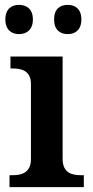

<svg xmlns="http://www.w3.org/2000/svg" viewBox="-20 -768 380 788"><path d="M258 -628C288 -628 314 -645 314 -688C314 -732 288 -748 258 -748C227 -748 202 -732 202 -688C202 -645 227 -628 258 -628ZM58 -628C88 -628 115 -645 115 -688C115 -732 88 -748 58 -748C28 -748 2 -732 2 -688C2 -645 28 -628 58 -628ZM19 0H324V-49H312C277 -49 237 -57 237 -116V-536H23V-487H32C66 -487 107 -479 107 -424V-115C107 -57 66 -49 32 -49H19Z"/></svg>

Font: Noto Serif Tamil SemiBold
Style: Italic
Weight: 600
Italic angle: -12°
Designer: Indian Type Foundry, Tom Grace, and the Monotype Design Team
Foundry: Monotype Imaging Inc.
Version: Version 2.003